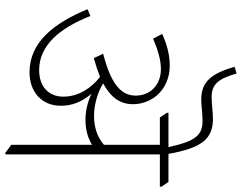

<svg xmlns="http://www.w3.org/2000/svg" viewBox="-116 -808 929 738"><g transform="rotate(90 349.0 -439.5)"><path d="M258 -88C335 -88 387 -136 387 -208C387 -251 373 -288 341 -326C371 -312 405 -303 441 -303C481 -303 512 -313 537 -328V-18L568 5H574V-589H698V-595L680 -622H572C549 -751 514 -793 437 -793C410 -793 383 -788 353 -788C301 -788 282 -819 263 -884L237 -876C263 -788 294 -748 363 -748C388 -748 415 -753 444 -753C501 -753 523 -726 546 -622H414V-616L432 -589H537V-374C507 -348 469 -336 426 -336C382 -336 335 -350 301 -371C357 -401 381 -438 381 -486C381 -520 368 -554 346 -579C318 -610 278 -627 233 -627C193 -627 153 -617 111 -598L129 -563C172 -581 210 -593 246 -593C305 -593 348 -554 348 -496C348 -436 296 -399 187 -371L204 -335C232 -343 256 -351 276 -359C316 -328 352 -279 352 -218C352 -162 314 -125 250 -125C156 -125 89 -202 42 -322L16 -311C70 -180 144 -88 258 -88Z"/></g></svg>

Font: Noto Serif Devanagari ExtraLight
Style: Regular
Weight: 200
Designer: Universal Thirst, Indian Type Foundry and the Monotype Design Team
Foundry: Monotype Imaging Inc.
Version: Version 2.004